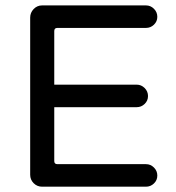

<svg xmlns="http://www.w3.org/2000/svg" viewBox="-20 -703 663 724"><path d="M93.8 -43.9V-636.7Q93.8 -655.3 106.9 -668.9Q120.1 -682.6 138.7 -682.6H530.3Q547.9 -682.6 560.5 -669.9Q573.2 -657.2 573.2 -639.6Q573.2 -622.1 560.5 -609.9Q547.9 -597.7 530.3 -597.7H196.3Q184.6 -597.7 184.6 -585.9V-383.8H495.1Q512.7 -383.8 525.4 -371.1Q538.1 -358.4 538.1 -340.8Q538.1 -323.2 525.4 -311Q512.7 -298.8 495.1 -298.8H184.6V-95.7Q184.6 -84 196.3 -84H530.3Q547.9 -84 560.5 -71.3Q573.2 -58.6 573.2 -41Q573.2 -23.4 560.5 -11.2Q547.9 1 530.3 1H138.7Q120.1 1 106.9 -12.2Q93.8 -25.4 93.8 -43.9Z"/></svg>

Font: jf-openhuninn-2.0
Style: Regular
Weight: 400
Designer: [Kosugi Maru]
Designed by MOTOYA      

[Varela Round]
Joe Prince (Latin component); Avraham Cornfeld (Hebrew component)
Foundry: justfont CO.,LTD.
Version: 2.0